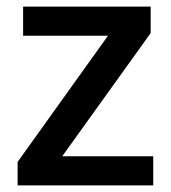

<svg xmlns="http://www.w3.org/2000/svg" viewBox="-20 -560 518 580"><path d="M442.9 0H33.2V-70.8L306.2 -452.1H49.8V-540H435.1V-460L168 -87.9H442.9Z"/></svg>

Font: f2_52653          
Style: Regular
Weight: 600
Foundry: Ascender Corporation
Version: Version 1.10